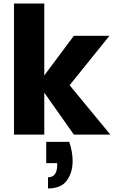

<svg xmlns="http://www.w3.org/2000/svg" viewBox="-20 -760 646 1084"><path d="M603 0H397L230 -237V0H59V-740H230V-334L397 -558H598L373 -279ZM251 304V241Q303 241 303 171V161H241V41H371Q390 97 390 150Q390 214 357.5 259Q325 304 251 304Z"/></svg>

Font: Ulagadi Sans
Style: Bold
Weight: 700
Designer: Ninad Kale (Devanagari), Jonny Pinhorn (Latin)
Foundry: Indian Type Foundry
Version: Version 3.01;March 29, 2020;FontCreator 12.0.0.2522 64-bit; 